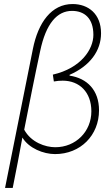

<svg xmlns="http://www.w3.org/2000/svg" viewBox="-20 -752 554 952"><path d="M5 180H43C60 93 76 15 91 -70C123 -17 195 12 253 12C379 12 471 -81 471 -205C471 -305 412 -364 325 -377V-381C426 -425 481 -500 481 -587C481 -683 418 -732 340 -732C235 -732 169 -640 143 -509ZM254 -22C205 -22 134 -46 100 -109C127 -246 152 -373 179 -498C208 -637 264 -698 337 -698C399 -698 443 -661 443 -579C443 -508 382 -414 242 -382L247 -348C263 -351 276 -352 291 -352C374 -352 433 -295 433 -200C433 -100 356 -22 254 -22Z"/></svg>

Font: Source Sans Pro Light
Style: Italic
Weight: 300
Italic angle: -11°
Designer: Paul D. Hunt
Foundry: Adobe Systems Incorporated
Version: Version 3.006;hotconv 1.0.111;makeotfexe 2.5.65597